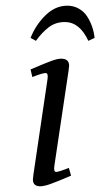

<svg xmlns="http://www.w3.org/2000/svg" viewBox="-20 -651 354 678"><path d="M87.9 -405.8Q142.6 -429.2 163.1 -436.5Q183.6 -443.8 195.8 -443.8Q224.1 -443.8 224.1 -418.9Q224.1 -415.5 222.2 -401.9L171.9 -64.9Q168.9 -43.9 178.2 -43.9Q187.5 -43.9 223.1 -58.1L231 -30.8Q178.7 -8.3 156.7 -0.7Q134.8 6.8 122.1 6.8Q96.2 6.8 96.2 -17.1Q96.2 -21.5 98.1 -35.2L147.9 -372.1Q150.9 -393.1 141.1 -393.1Q129.9 -393.1 94.2 -378.9ZM87.9 -517.1Q105.5 -562 140.1 -596.4Q174.8 -630.9 217.8 -630.9Q240.2 -630.9 258.5 -620.4Q276.9 -609.9 287.8 -592.8Q298.8 -575.7 305.4 -556.4Q312 -537.1 314 -517.1L292 -506.8Q261.2 -573.2 209 -573.2Q176.3 -573.2 152.1 -554.7Q127.9 -536.1 106.9 -506.8Z"/></svg>

Font: Dehuti
Style: Italic
Weight: 400
Version: Version 1.2